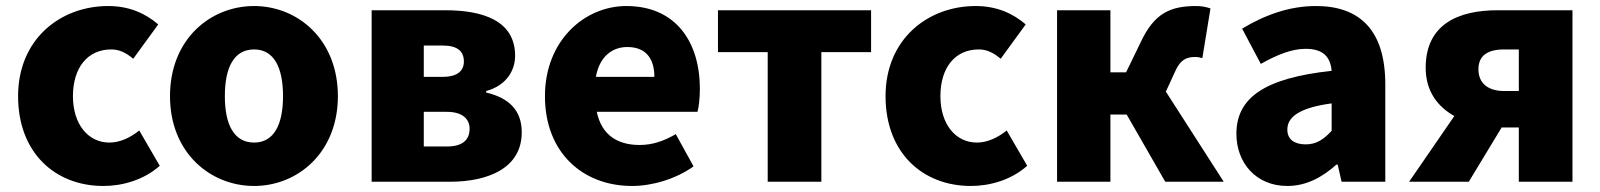

<svg xmlns="http://www.w3.org/2000/svg" viewBox="-20 -603 5308 637"><path d="M323 14C383 14 455 -4 510 -53L442 -170C413 -147 379 -130 343 -130C273 -130 222 -190 222 -284C222 -379 271 -439 349 -439C374 -439 396 -430 422 -408L505 -522C462 -559 408 -583 339 -583C180 -583 40 -473 40 -284C40 -96 163 14 323 14Z M823 14C967 14 1101 -96 1101 -284C1101 -473 967 -583 823 -583C678 -583 544 -473 544 -284C544 -96 678 14 823 14ZM823 -130C756 -130 726 -190 726 -284C726 -379 756 -439 823 -439C889 -439 919 -379 919 -284C919 -190 889 -130 823 -130Z M1213 0H1472C1601 0 1711 -46 1711 -164C1711 -240 1665 -279 1593 -296V-301C1662 -320 1689 -371 1689 -418C1689 -533 1585 -569 1457 -569H1213ZM1386 -348V-452H1448C1499 -452 1519 -432 1519 -399C1519 -368 1498 -348 1448 -348ZM1386 -117V-232H1462C1516 -232 1538 -207 1538 -176C1538 -142 1518 -117 1463 -117Z M2077 14C2144 14 2222 -9 2281 -51L2222 -158C2181 -134 2143 -122 2102 -122C2030 -122 1976 -154 1960 -232H2294C2298 -245 2302 -277 2302 -308C2302 -464 2222 -583 2058 -583C1920 -583 1788 -469 1788 -284C1788 -96 1914 14 2077 14ZM1957 -348C1969 -416 2012 -447 2061 -447C2126 -447 2151 -405 2151 -348Z M2527 0H2705V-430H2870V-569H2362V-430H2527Z M3201 14C3261 14 3333 -4 3388 -53L3320 -170C3291 -147 3257 -130 3221 -130C3151 -130 3100 -190 3100 -284C3100 -379 3149 -439 3227 -439C3252 -439 3274 -430 3300 -408L3383 -522C3340 -559 3286 -583 3217 -583C3058 -583 2918 -473 2918 -284C2918 -96 3041 14 3201 14Z M3848 -299 3876 -360C3896 -408 3919 -414 3947 -414C3955 -414 3962 -412 3969 -410L3996 -575C3982 -580 3966 -583 3949 -583C3864 -583 3810 -560 3765 -464L3716 -363H3664V-569H3487V0H3664V-223H3718L3846 0H4040Z M4251 14C4314 14 4367 -15 4414 -57H4418L4431 0H4576V-323C4576 -501 4493 -583 4346 -583C4257 -583 4176 -553 4101 -508L4163 -391C4220 -423 4267 -441 4312 -441C4370 -441 4394 -414 4398 -368C4176 -344 4082 -279 4082 -159C4082 -64 4146 14 4251 14ZM4312 -124C4275 -124 4251 -140 4251 -173C4251 -213 4287 -245 4398 -260V-169C4372 -141 4348 -124 4312 -124Z M5019 -301H4971C4913 -301 4885 -330 4885 -373C4885 -417 4913 -439 4971 -439H5019ZM4949 -569C4817 -569 4710 -522 4710 -378C4710 -300 4750 -249 4805 -218L4655 0H4853L4962 -180H5019V0H5197V-569Z"/></svg>

Font: Noto Sans Korean Black
Style: Bold
Weight: 900
Designer: Ryoko NISHIZUKA (kana & ideographs); Paul D. Hunt (Latin, Greek & Cyrillic); Wenlong ZHANG (bopomofo); Sandoll Communica
Foundry: Adobe Systems Incorporated
Version: Version 1.000;PS 1;hotconv 1.0.78;makeotf.lib2.5.61930